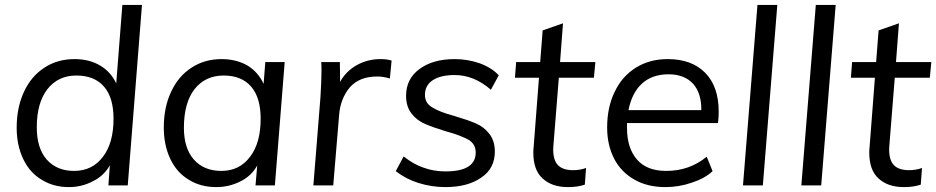

<svg xmlns="http://www.w3.org/2000/svg" viewBox="-20 -756 3818 783"><path d="M559 -736 501 0H422L428 -82Q404 -39 359 -17Q314 7 261 7Q198 7 150 -23Q101 -52 75 -107Q48 -163 48 -235Q48 -318 78 -382Q107 -445 161 -480Q214 -515 284 -515Q344 -515 388 -489Q431 -464 454 -416L479 -736ZM282 -59Q357 -59 400 -117Q443 -173 443 -272Q443 -358 404 -403Q365 -448 291 -448Q217 -448 173 -392Q130 -336 130 -237Q130 -152 170 -106Q211 -59 282 -59Z M1141 -503 1101 0H1022L1029 -81Q1005 -38 960 -16Q914 7 862 7Q798 7 750 -23Q701 -52 675 -107Q648 -163 648 -236Q648 -319 678 -382Q707 -445 761 -480Q814 -515 884 -515Q943 -515 989 -489Q1033 -462 1055 -414L1062 -503ZM883 -59Q957 -59 1000 -117Q1043 -173 1043 -272Q1043 -358 1004 -403Q965 -448 892 -448Q817 -448 773 -392Q730 -336 730 -235Q730 -152 770 -106Q811 -59 883 -59Z M1532 -515Q1558 -515 1577 -509L1570 -436Q1543 -444 1518 -444Q1445 -444 1406 -399Q1368 -353 1363 -287L1339 0H1258L1287 -362Q1289 -396 1290 -421.5Q1291 -447 1291 -464Q1291 -477 1291 -486.5Q1291 -496 1290 -503H1366L1367 -422Q1391 -466 1436 -491Q1480 -515 1532 -515Z M1796 7Q1740 7 1686 -10Q1635 -26 1594 -58L1626 -118Q1668 -85 1708 -72Q1749 -57 1797 -57Q1920 -57 1920 -134Q1920 -168 1891 -186Q1876 -194 1853.5 -203Q1831 -212 1800 -220Q1774 -228 1752.5 -235.5Q1731 -243 1715 -250Q1681 -264 1659 -292Q1636 -321 1636 -365Q1636 -434 1690 -474Q1745 -515 1834 -515Q1887 -515 1936 -498Q1985 -480 2014 -449L1982 -390Q1913 -450 1834 -450Q1777 -450 1745 -429Q1713 -408 1713 -369Q1713 -335 1743 -318Q1773 -299 1833 -283Q1887 -267 1920 -253Q1953 -239 1975 -211Q1998 -182 1998 -138Q1998 -69 1943 -32Q1888 7 1796 7Z M2237 -164 2236 -147Q2236 -101 2257 -81Q2277 -62 2317 -62Q2346 -62 2370 -71L2365 -3Q2336 7 2296 7Q2230 7 2192 -29Q2155 -63 2155 -133Q2155 -148 2156 -153L2178 -439H2080L2085 -503H2183L2193 -632L2276 -661L2264 -503H2408L2402 -439H2259Z M2537 -254V-234Q2537 -152 2578 -105Q2618 -59 2697 -59Q2792 -59 2862 -117L2886 -58Q2854 -28 2801 -11Q2749 7 2694 7Q2621 7 2568 -23Q2513 -54 2485 -108Q2456 -164 2456 -236Q2456 -319 2487 -382Q2517 -445 2573 -480Q2629 -515 2703 -515Q2800 -515 2855 -460Q2911 -404 2911 -300Q2911 -278 2908 -254ZM2707 -453Q2640 -453 2599 -416Q2557 -378 2543 -307H2840Q2841 -376 2806 -415Q2770 -453 2707 -453Z M3010 0 3069 -736H3150L3091 0Z M3248 0 3307 -736H3388L3329 0Z M3607 -164 3606 -147Q3606 -101 3627 -81Q3647 -62 3687 -62Q3716 -62 3740 -71L3735 -3Q3706 7 3666 7Q3600 7 3562 -29Q3525 -63 3525 -133Q3525 -148 3526 -153L3548 -439H3450L3455 -503H3553L3563 -632L3646 -661L3634 -503H3778L3772 -439H3629Z"/></svg>

Font: PRinguin Sans
Style: Italic
Weight: 400
Designer: Vernon Adams
Foundry: Vernon Adams
Version: ""